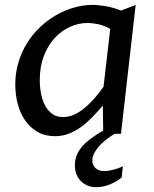

<svg xmlns="http://www.w3.org/2000/svg" viewBox="-20 -547 629 785"><path d="M358.4 -526.9Q383.3 -526.9 412.6 -521.7Q441.9 -516.6 475.1 -503.9L534.7 -526.9L474.6 0H448.7Q428.7 12.2 411.9 25.6Q395 39.1 383.1 53Q371.1 66.9 364.3 81.1Q357.4 95.2 357.4 108.9Q357.4 127.4 370.1 139.9Q382.8 152.3 406.2 152.3Q415 152.3 425.8 150.6Q436.5 148.9 447 146Q457.5 143.1 466.8 139.6Q476.1 136.2 482.4 132.3L477.5 178.2Q457 196.3 428.7 207.3Q400.4 218.3 373.5 218.3Q353 218.3 336.9 211.2Q320.8 204.1 309.3 192.1Q297.9 180.2 292 163.8Q286.1 147.5 286.1 128.9Q286.1 108.4 292.7 90.3Q299.3 72.3 313.5 54.9Q327.6 37.6 349.6 21Q371.6 4.4 401.9 -13.2L400.4 -115.2Q375.5 -86.4 352.3 -63.2Q329.1 -40 305.7 -23.9Q282.2 -7.8 257.3 1Q232.4 9.8 204.6 9.8Q163.6 9.8 133.1 -8.1Q102.5 -25.9 82.3 -55.4Q62 -85 52.2 -123Q42.5 -161.1 42.5 -201.7Q42.5 -249.5 55.4 -292.2Q68.4 -335 90.8 -371.1Q113.3 -407.2 143.8 -436Q174.3 -464.8 209.5 -485.1Q244.6 -505.4 282.7 -516.1Q320.8 -526.9 358.4 -526.9ZM430.7 -428.7Q403.8 -443.8 379.4 -448.5Q355 -453.1 338.4 -453.1Q301.8 -453.1 266.4 -437.3Q231 -421.4 203.6 -391.6Q176.3 -361.8 159.4 -318.4Q142.6 -274.9 142.6 -220.2Q142.6 -191.9 147.7 -164.8Q152.8 -137.7 164.1 -116.2Q175.3 -94.7 193.4 -81.5Q211.4 -68.4 237.8 -68.4Q279.3 -68.4 321.3 -101.8Q363.3 -135.3 403.3 -192.4Z"/></svg>

Font: Proza Libre
Style: Italic
Weight: 400
Designer: Jasper de Waard
Foundry: Jasper de Waard
Version: Version 1.000; ttfautohint (v1.4.1.8-43bc)